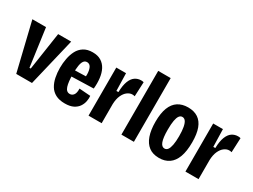

<svg xmlns="http://www.w3.org/2000/svg" viewBox="-51 -1256 2410 1826"><g transform="rotate(30 1153.5 -343.0)"><path d="M139 0 12 -527H162L219 -113H233L295 -527H438L312 0Z M678 13Q617 13 576.5 -8.5Q536 -30 513 -68Q490 -106 480 -155Q470 -204 470 -258Q470 -310 479.5 -360.5Q489 -411 510.5 -452Q532 -493 571 -517.5Q610 -542 668 -542Q724 -542 761 -519Q798 -496 819 -456Q840 -416 846.5 -362Q853 -308 847 -248L576 -240V-307L742 -312L724 -285Q728 -342 721 -374.5Q714 -407 700.5 -420.5Q687 -434 667 -434Q645 -434 631.5 -416Q618 -398 612 -361.5Q606 -325 606 -268Q606 -181 621 -135Q636 -89 674 -89Q687 -89 697.5 -94.5Q708 -100 716 -111Q724 -122 727.5 -139.5Q731 -157 730 -180L853 -171Q856 -144 850 -112Q844 -80 825 -51.5Q806 -23 770.5 -5Q735 13 678 13Z M933 0V-298V-528H1040L1045 -336H1067Q1069 -411 1086.5 -456Q1104 -501 1133.5 -521Q1163 -541 1199 -541Q1206 -541 1213 -540.5Q1220 -540 1228 -537L1221 -379Q1216 -381 1208 -382Q1200 -383 1194 -383Q1167 -383 1140.5 -363.5Q1114 -344 1096.5 -305.5Q1079 -267 1077 -210V0Z M1294 0V-700H1431V0Z M1713 14Q1645 14 1601 -19Q1557 -52 1535 -115Q1513 -178 1513 -268Q1513 -362 1536.5 -422.5Q1560 -483 1605.5 -512.5Q1651 -542 1716 -542Q1782 -542 1826 -512.5Q1870 -483 1892 -424Q1914 -365 1914 -273Q1914 -175 1890.5 -111.5Q1867 -48 1822 -17Q1777 14 1713 14ZM1714 -90Q1735 -90 1748.5 -108Q1762 -126 1769.5 -164.5Q1777 -203 1777 -261Q1777 -321 1769.5 -360Q1762 -399 1748 -417.5Q1734 -436 1713 -436Q1693 -436 1679.5 -418Q1666 -400 1659 -361.5Q1652 -323 1652 -261Q1652 -173 1667.5 -131.5Q1683 -90 1714 -90Z M1997 0V-298V-528H2104L2109 -336H2131Q2133 -411 2150.5 -456Q2168 -501 2197.5 -521Q2227 -541 2263 -541Q2270 -541 2277 -540.5Q2284 -540 2292 -537L2285 -379Q2280 -381 2272 -382Q2264 -383 2258 -383Q2231 -383 2204.5 -363.5Q2178 -344 2160.5 -305.5Q2143 -267 2141 -210V0Z"/></g></svg>

Font: Bricolage Grotesque Condensed
Style: Bold
Weight: 700
Width: 3
Designer: Mathieu Triay
Foundry: Atelier Triay
Version: Version 1.001;gftools[0.9.33.dev8+g029e19f]